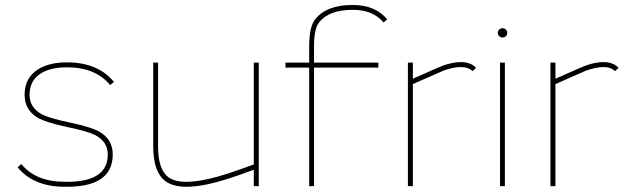

<svg xmlns="http://www.w3.org/2000/svg" viewBox="-20 -732 2457 755"><path d="M428.2 -409.7 413.1 -397.5Q356 -467.3 242.7 -467.3Q181.2 -467.3 143.1 -444.8Q96.2 -417 96.2 -359.4Q96.2 -307.6 147 -281.2Q175.8 -266.6 259.8 -249Q339.8 -231.9 372.1 -213.4Q423.3 -183.1 423.3 -124.5Q423.3 -1 252.4 2.4H234.9Q111.8 2.4 49.3 -74.2L64 -86.9Q121.1 -17.1 234.9 -17.1H252.4Q403.8 -20 403.8 -124.5Q403.8 -175.8 352.5 -201.7Q324.7 -215.8 240.2 -233.4Q160.2 -250.5 127.4 -269.5Q76.7 -300.3 76.7 -359.4Q76.7 -425.3 128.9 -459Q172.9 -486.8 242.7 -486.8Q365.2 -486.8 428.2 -409.7Z M978 -485.8H997.6V0H978V-64.5Q863.3 -21.5 798.8 -7.8Q751 2.4 713.9 2.4Q659.7 2.4 629.9 -20Q582.5 -55.7 582.5 -156.7V-485.8H601.6V-156.7Q601.6 -65.4 641.6 -35.6Q666 -17.1 712.9 -17.1Q752 -17.1 806.2 -29.8Q865.7 -43.5 978 -85.4Z M1195.8 -485.8V-548.8Q1195.8 -626 1218.8 -655.3Q1263.2 -712.4 1365.7 -712.4H1367.7Q1455.6 -712.4 1502.9 -655.8L1488.3 -643.6Q1446.3 -693.4 1367.7 -693.4Q1273.4 -693.4 1234.4 -643.6Q1214.8 -619.1 1214.8 -548.8V-485.8H1467.8V-466.3H1214.8V0H1195.8V-466.3H1102.5V-485.8Z M1584 -485.8H1603.5V-422.4Q1711.9 -471.2 1731.9 -477.5Q1766.1 -487.8 1792.5 -487.8Q1831.1 -487.8 1852.1 -465.3L1837.9 -452.1Q1822.3 -468.3 1792 -468.3Q1764.6 -468.3 1724.1 -454.6H1724.6Q1724.6 -454.1 1603.5 -401.4V0H1584Z M1969.2 -615.7Q1974.6 -610.4 1974.6 -602.5Q1974.6 -595.2 1969.2 -589.8Q1963.9 -584.5 1956.1 -584.5Q1948.7 -584.5 1942.9 -589.8Q1937.5 -595.2 1937.5 -602.5Q1937.5 -610.4 1942.9 -615.7Q1948.7 -621.1 1956.1 -621.1Q1963.9 -621.1 1969.2 -615.7ZM1946.3 0V-485.8H1965.3V0Z M2144.5 -485.8H2164.1V-422.4Q2272.5 -471.2 2292.5 -477.5Q2326.7 -487.8 2353 -487.8Q2391.6 -487.8 2412.6 -465.3L2398.4 -452.1Q2382.8 -468.3 2352.5 -468.3Q2325.2 -468.3 2284.7 -454.6H2285.2Q2285.2 -454.1 2164.1 -401.4V0H2144.5Z"/></svg>

Font: Fortheenas_01
Style: Regular
Weight: 100
Designer: Situjuh Nazara
Version: Version 1.10 September 8, 2014